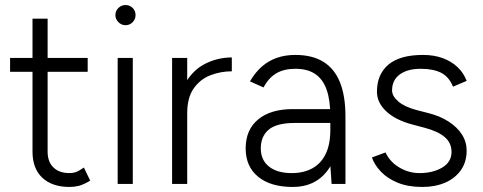

<svg xmlns="http://www.w3.org/2000/svg" viewBox="-20 -730 1917 762"><path d="M256 12Q187 12 148 -24.5Q109 -61 109 -128V-656H169V-128Q169 -88 192 -65.5Q215 -43 256 -43Q268 -43 279.5 -46.5Q291 -50 313 -65L338 -13Q311 3 293 7.5Q275 12 256 12ZM20 -445V-500H328V-445Z M447 0V-500H507V0ZM478 -630Q462 -630 450 -642Q438 -654 438 -670Q438 -687 450 -698.5Q462 -710 478 -710Q495 -710 506.5 -698.5Q518 -687 518 -670Q518 -654 506.5 -642Q495 -630 478 -630Z M688 -274Q688 -355 718.5 -405Q749 -455 797.5 -478.5Q846 -502 900 -502V-447Q856 -447 815.5 -431.5Q775 -416 749 -379.5Q723 -343 723 -280ZM663 0V-500H723V0Z M1296 0 1291 -75V-268Q1291 -332 1276.5 -373.5Q1262 -415 1231.5 -436Q1201 -457 1152 -457Q1107 -457 1076.5 -439Q1046 -421 1026 -383L972 -407Q993 -443 1019.5 -466Q1046 -489 1079 -500.5Q1112 -512 1152 -512Q1219 -512 1263 -485Q1307 -458 1329 -404Q1351 -350 1351 -268V0ZM1142 12Q1054 12 1004.5 -28.5Q955 -69 955 -141Q955 -215 1004.5 -256Q1054 -297 1142 -297H1292V-242H1150Q1078 -242 1046.5 -215.5Q1015 -189 1015 -141Q1015 -95 1047.5 -69Q1080 -43 1138 -43Q1186 -43 1220.5 -62.5Q1255 -82 1273 -120Q1291 -158 1291 -214H1326Q1326 -112 1277.5 -50Q1229 12 1142 12Z M1656 12Q1599 12 1558 -5Q1517 -22 1491.5 -49Q1466 -76 1456 -105L1510 -125Q1527 -88 1564.5 -65.5Q1602 -43 1645 -43Q1698 -43 1735 -65Q1772 -87 1772 -127Q1772 -163 1745 -186Q1718 -209 1665 -223L1616 -236Q1549 -254 1512.5 -288.5Q1476 -323 1476 -366Q1476 -435 1521.5 -473.5Q1567 -512 1659 -512Q1702 -512 1736.5 -499.5Q1771 -487 1795.5 -464Q1820 -441 1832 -409L1778 -386Q1762 -425 1731 -441Q1700 -457 1650 -457Q1597 -457 1566.5 -434.5Q1536 -412 1536 -371Q1536 -349 1560.5 -327.5Q1585 -306 1634 -293L1677 -282Q1726 -270 1760.5 -247.5Q1795 -225 1813.5 -196Q1832 -167 1832 -132Q1832 -87 1809 -54.5Q1786 -22 1746.5 -5Q1707 12 1656 12Z"/></svg>

Font: Figtree Light Light
Style: Regular
Weight: 300
Version: Version 2.001;gftools[0.9.30]